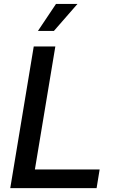

<svg xmlns="http://www.w3.org/2000/svg" viewBox="-20 -966 601 986"><path d="M32.7 0 153.3 -727.5H264.2L159.2 -95.7H491.7L476.1 0ZM174.8 -807.1 267.6 -945.8H377.9L256.8 -807.1Z"/></svg>

Font: Inter 18pt Medium
Style: Italic
Weight: 500
Italic angle: -9.3988°
Designer: Rasmus Andersson
Foundry: rsms
Version: Version 4.001;git-66647c0bb